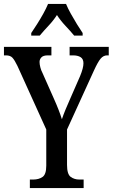

<svg xmlns="http://www.w3.org/2000/svg" viewBox="-22 -951 570 971"><path d="M129 0V-43H146Q174 -43 193 -56Q212 -69 212 -113V-296L66 -618Q52 -647 41 -659Q30 -671 8 -671H-2V-714H238V-671H220Q197 -671 187.5 -661Q178 -651 178 -638Q178 -626 182 -610.5Q186 -595 192 -584L251 -451Q277 -393 291 -348Q298 -369 309 -396Q320 -423 334 -454L383 -566Q400 -607 400 -631Q400 -653 385.5 -662Q371 -671 347 -671H330V-714H528V-671H520Q501 -671 487 -654.5Q473 -638 453 -594L317 -296V-117Q317 -70 335.5 -56.5Q354 -43 379 -43H401V0ZM136 -784Q149 -803 165.5 -829Q182 -855 197 -882Q212 -909 221 -931H312Q321 -909 336 -882Q351 -855 367 -829Q383 -803 396 -784V-771H353Q334 -794 309 -820.5Q284 -847 266 -875Q248 -847 223.5 -821Q199 -795 179 -771H136Z"/></svg>

Font: Noto Serif Hebrew ExtraCondensed Medium
Style: Regular
Weight: 500
Width: 2
Designer: Monotype Design Team
Foundry: Monotype Imaging Inc.
Version: Version 2.004; ttfautohint (v1.8.4.7-5d5b)